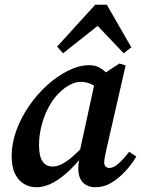

<svg xmlns="http://www.w3.org/2000/svg" viewBox="-20 -773 597 807"><path d="M133 14Q106 14 82.5 1Q59 -12 44 -41Q29 -70 29 -117Q29 -171 49 -225.5Q69 -280 103 -329Q137 -378 179.5 -416Q222 -454 267.5 -476.5Q313 -499 355 -499Q378 -499 395 -490.5Q412 -482 427 -467Q442 -452 456 -432L407 -391Q387 -408 365 -418.5Q343 -429 319 -429Q304 -429 288 -423Q272 -417 255.5 -405.5Q239 -394 223 -377Q200 -353 182 -318Q164 -283 154 -242.5Q144 -202 144 -164Q144 -116 159 -94.5Q174 -73 201 -73Q220 -73 240.5 -83.5Q261 -94 287.5 -117Q314 -140 346 -177L353 -141H344Q313 -97 277.5 -62Q242 -27 205.5 -6.5Q169 14 133 14ZM381 14Q349 14 329.5 -5Q310 -24 309 -63Q309 -73 310 -82Q311 -91 312.5 -100Q314 -109 316 -119L312 -122L382 -444L393 -448L482 -506L508 -498L427 -144Q423 -126 420.5 -112.5Q418 -99 418 -90Q418 -79 424 -73Q430 -67 440 -67Q457 -67 477.5 -85Q498 -103 523 -135L553 -115Q534 -83 507 -53.5Q480 -24 448.5 -5Q417 14 381 14ZM500 -549 362 -694H428L245 -549L220 -577L380 -753H429L532 -574Z"/></svg>

Font: Source Serif 4 18pt SemiBold
Style: Italic
Weight: 600
Italic angle: -12°
Designer: Frank Grießhammer
Foundry: Adobe Systems Incorporated
Version: Version 4.004;hotconv 1.0.116;makeotfexe 2.5.65601